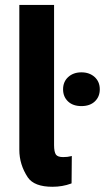

<svg xmlns="http://www.w3.org/2000/svg" viewBox="-20 -731 415 761"><path d="M194.3 -711.4V-396.5V-156.2Q194.3 -128.9 201.7 -118.2Q209 -108.4 230 -108.4Q230 -108.4 230.5 -108.4Q248.5 -108.4 260.7 -111.8L264.6 -112.8V-108.4L263.7 -6.3V-4.4L261.7 -3.4Q227.5 9.3 188 9.3Q115.7 9.3 90.3 -27.8Q56.6 -78.6 56.6 -137.2V-396.5V-711.4ZM230 -377Q230 -407.2 250.5 -425.8Q271 -444.3 302.7 -444.3Q334.5 -444.3 355 -425.8Q375.5 -407.2 375.5 -377Q375.5 -347.7 356 -329.1Q336.4 -310.5 302.7 -310.5Q269 -310.5 249.5 -329.1Q230 -347.7 230 -377Z"/></svg>

Font: MAUL Condensed Bold
Style: Condensed Bold
Weight: 700
Designer: MAUL
Version: Version 1.0; 2020; ttfautohint (v1.8.3)